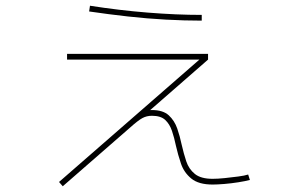

<svg xmlns="http://www.w3.org/2000/svg" viewBox="-20 -620 1040 670"><path d="M199 30 186 15 693 -427 698 -412H214V-432H706V-412L486 -220L476 -229Q484 -233 492.5 -234.5Q501 -236 510 -236Q549 -236 569 -217.5Q589 -199 598.5 -171.5Q608 -144 614 -115Q621 -84 630 -57Q639 -30 660 -13Q681 4 722 4Q740 4 764 1.5Q788 -1 811 -4Q834 -7 846 -11L852 8Q837 12 812 16Q787 20 762.5 22Q738 24 722 24Q673 24 647.5 3Q622 -18 611.5 -49Q601 -80 594 -111Q588 -140 580 -163.5Q572 -187 556.5 -201.5Q541 -216 510 -216Q492 -216 477 -208Q462 -200 433 -174ZM684 -548Q624 -548 559 -551.5Q494 -555 426.5 -562.5Q359 -570 291 -580L294 -600Q396 -584 496 -576Q596 -568 684 -568Z"/></svg>

Font: M PLUS 1 Thin
Style: Regular
Weight: 100
Designer: Coji Morishita
Foundry: UNDERFOREST DESIGN
Version: Version 1.001